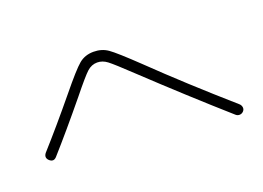

<svg xmlns="http://www.w3.org/2000/svg" viewBox="-78 -770 1155 844"><g transform="rotate(-20 500.0 -348.0)"><path d="M95.7 -209Q80.1 -192.4 62.5 -208Q45.9 -223.6 60.5 -242.2Q144.5 -335.9 239.3 -451.2Q312.5 -541 340.8 -564.5Q369.1 -587.9 409.2 -587.9Q447.3 -587.9 476.1 -567.9Q504.9 -547.9 593.8 -462.9Q743.2 -318.4 933.6 -151.4Q941.4 -144.5 942.9 -134.3Q944.3 -124 937 -116.2Q929.7 -108.4 919.4 -107.9Q909.2 -107.4 901.4 -114.3Q732.4 -263.7 548.8 -436.5Q476.6 -504.9 454.6 -521.5Q432.6 -538.1 408.2 -538.1Q381.8 -538.1 360.8 -519Q339.8 -500 279.3 -424.8Q175.8 -298.8 95.7 -209Z"/></g></svg>

Font: Rounded-X Mgen+ 1m light
Style: Regular
Weight: 200
Designer: [Source Han Sans]
Ryoko NISHIZUKA  (kana & ideographs); Paul D. Hunt (Latin, Greek & Cyrillic); Wenlong ZHANG  (bopomofo
Version: Version 1.059.20150602